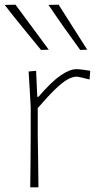

<svg xmlns="http://www.w3.org/2000/svg" viewBox="-21 -799 435 819"><path d="M108 0Q109 -56.5 109.2 -108.5Q109.5 -160.5 110 -221V-342Q108 -378.5 105.8 -416.8Q103.5 -455 101 -494L133 -497L138 -386H143Q198.5 -450.5 237.5 -477.2Q276.5 -504 305 -504Q313.5 -504 332 -501.8Q350.5 -499.5 364 -497L361 -460Q342.5 -464.5 327 -468.2Q311.5 -472 306 -472Q288.5 -472 267 -460Q245.5 -448 215 -418.8Q184.5 -389.5 140 -338V-221Q141 -160.5 141.8 -108.5Q142.5 -56.5 143 0ZM154 -586Q114.5 -634 75.5 -681.8Q36.5 -729.5 -1 -778L45 -779Q80 -732 115.8 -683.5Q151.5 -635 187 -587ZM321 -586Q286 -634 252.2 -681.8Q218.5 -729.5 186 -778L229 -779Q259.5 -731 290 -683Q320.5 -635 351 -587Z"/></svg>

Font: Commissioner Loud Thin
Style: Regular
Weight: 100
Designer: Kostas Bartsokas
Foundry: Kostas Bartsokas
Version: Version 1.000; ttfautohint (v1.8.3)